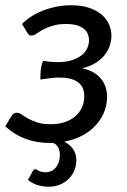

<svg xmlns="http://www.w3.org/2000/svg" viewBox="-28 -535 483 728"><path d="M106.5 106.5Q109 106.5 111.5 108.2Q114 110 118 112.2Q122 114.5 128.2 116.2Q134.5 118 144.5 118Q170 118 184.5 99.2Q199 80.5 199 51.5Q199 37 193 24.8Q187 12.5 172.5 6.5Q169 7 166 7Q163 7 159.5 7Q60.5 7 -8 -56L15.5 -95Q18 -100 23.2 -103.8Q28.5 -107.5 35 -107.5Q44.5 -107.5 54.2 -100.8Q64 -94 78.2 -85.8Q92.5 -77.5 113 -70.8Q133.5 -64 164 -64Q194.5 -64 218.2 -72.2Q242 -80.5 258.2 -94.8Q274.5 -109 283 -128.2Q291.5 -147.5 291.5 -169.5Q291.5 -207 266.8 -224Q242 -241 196.5 -241Q181 -241 161.8 -238.5Q142.5 -236 125 -233.5Q125 -251.5 126.5 -268.8Q128 -286 135 -304Q148.5 -302 161.8 -300.8Q175 -299.5 189 -299.5Q219.5 -299 242.2 -306Q265 -313 280 -324.5Q295 -336 302.2 -351Q309.5 -366 309.5 -382Q309.5 -394.5 305 -405.8Q300.5 -417 290.2 -425.5Q280 -434 263.5 -439Q247 -444 223.5 -444Q193 -444 171.8 -437.5Q150.5 -431 135.8 -423Q121 -415 111.5 -408Q102 -401 95 -400.5Q89 -399.5 84.8 -401.2Q80.5 -403 75 -411.5L55.5 -444Q70 -459 90 -472Q110 -485 134 -494.5Q158 -504 185.2 -509.5Q212.5 -515 241.5 -515Q281.5 -515 310.2 -505.2Q339 -495.5 357.8 -479.2Q376.5 -463 385.5 -442.2Q394.5 -421.5 394.5 -399.5Q394.5 -381.5 388.5 -362.8Q382.5 -344 369.5 -327.2Q356.5 -310.5 335.2 -297Q314 -283.5 283.5 -276Q329.5 -266.5 353.8 -237.8Q378 -209 378 -167Q378 -139.5 367.8 -112.5Q357.5 -85.5 337.2 -62.5Q317 -39.5 286.8 -22.5Q256.5 -5.5 216 2Q238 13.5 249.8 31.5Q261.5 49.5 261.5 72Q261.5 93 253.8 111.5Q246 130 232.2 143.5Q218.5 157 199 165Q179.5 173 156.5 173Q132.5 173 111.8 165.8Q91 158.5 78 147L96.5 113.5Q100 106.5 106.5 106.5Z"/></svg>

Font: Lato Medium
Style: Italic
Weight: 500
Italic angle: -7°
Designer: Lukasz Dziedzic
Foundry: tyPoland Lukasz Dziedzic
Version: Version 2.006; 2014-01-15